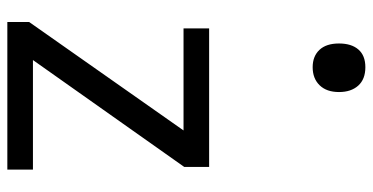

<svg xmlns="http://www.w3.org/2000/svg" viewBox="-260 -730 991 510"><g transform="rotate(90 235.0 -475.5)"><path d="M431 0H39V-58L327 -468H56V-536H424V-470L140 -68H431ZM159 -811Q130 -811 113 -829Q96 -847 96 -881Q96 -914 112 -932.5Q128 -951 159 -951Q191 -951 208 -932Q225 -913 225 -881Q225 -848 207 -829.5Q189 -811 159 -811Z"/></g></svg>

Font: Noto Sans Tifinagh Azawagh
Style: Regular
Weight: 400
Designer: JamraPatel
Foundry: JamraPatel LLC
Version: Version 2.006; ttfautohint (v1.8.4.7-5d5b)